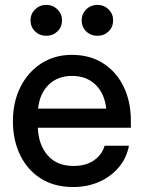

<svg xmlns="http://www.w3.org/2000/svg" viewBox="-20 -751 584 783"><path d="M278.3 11.7Q201.7 11.7 146.7 -22.9Q91.8 -57.6 62.3 -118.4Q32.7 -179.2 32.7 -256.8Q32.7 -335.4 63.5 -396.5Q94.2 -457.5 148.4 -492.4Q202.6 -527.3 272.9 -527.3Q346.2 -527.3 400.1 -493.2Q454.1 -459 483.9 -398.2Q513.7 -337.4 513.7 -257.8V-230H134.3Q137.2 -160.2 174.6 -117.2Q211.9 -74.2 279.8 -74.2Q330.6 -74.2 363.3 -97.2Q396 -120.1 406.7 -156.7H505.9Q496.6 -106.9 464.6 -68.8Q432.6 -30.8 384.5 -9.5Q336.4 11.7 278.3 11.7ZM135.3 -308.1H413.1Q406.7 -369.6 369.6 -405.5Q332.5 -441.4 273.9 -441.4Q215.3 -441.4 178.5 -405.5Q141.6 -369.6 135.3 -308.1ZM377.4 -605Q350.1 -605 331.5 -623Q313 -641.1 313 -668Q313 -694.3 331.5 -712.6Q350.1 -731 377.4 -731Q404.3 -731 422.9 -712.6Q441.4 -694.3 441.4 -668Q441.4 -641.1 422.9 -623Q404.3 -605 377.4 -605ZM168.5 -605Q141.6 -605 123 -623Q104.5 -641.1 104.5 -668Q104.5 -694.3 123 -712.6Q141.6 -731 168.5 -731Q195.8 -731 214.4 -712.6Q232.9 -694.3 232.9 -668Q232.9 -641.1 214.4 -623Q195.8 -605 168.5 -605Z"/></svg>

Font: Inter Display Medium
Style: Regular
Weight: 500
Designer: Rasmus Andersson
Foundry: rsms
Version: Version 4.001;git-9221beed3